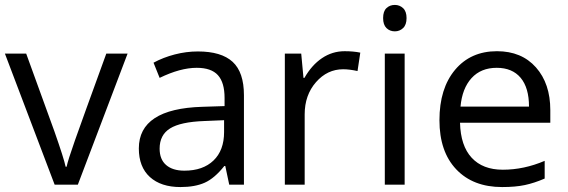

<svg xmlns="http://www.w3.org/2000/svg" viewBox="-20 -754 2319 784"><path d="M203.1 0 0 -535.2H86.9L202.1 -217.8Q241.2 -106.4 248 -73.2H252Q257.3 -99.1 285.9 -180.4Q314.5 -261.7 414.1 -535.2H501L297.9 0Z M916 0 899.9 -76.2H896Q856 -25.9 816.2 -8.1Q776.4 9.8 716.8 9.8Q637.2 9.8 592 -31.2Q546.9 -72.3 546.9 -147.9Q546.9 -310.1 806.2 -317.9L897 -320.8V-354Q897 -417 869.9 -447Q842.8 -477.1 783.2 -477.1Q716.3 -477.1 631.8 -436L606.9 -498Q646.5 -519.5 693.6 -531.7Q740.7 -543.9 788.1 -543.9Q883.8 -543.9 929.9 -501.5Q976.1 -459 976.1 -365.2V0ZM732.9 -57.1Q808.6 -57.1 851.8 -98.6Q895 -140.1 895 -214.8V-263.2L814 -259.8Q717.3 -256.3 674.6 -229.7Q631.8 -203.1 631.8 -147Q631.8 -103 658.4 -80.1Q685.1 -57.1 732.9 -57.1Z M1387.2 -544.9Q1422.9 -544.9 1451.2 -539.1L1439.9 -463.9Q1406.7 -471.2 1381.3 -471.2Q1316.4 -471.2 1270.3 -418.5Q1224.1 -365.7 1224.1 -287.1V0H1143.1V-535.2H1210L1219.2 -436H1223.1Q1252.9 -488.3 1294.9 -516.6Q1336.9 -544.9 1387.2 -544.9Z M1632.3 0H1551.3V-535.2H1632.3ZM1544.4 -680.2Q1544.4 -708 1558.1 -720.9Q1571.8 -733.9 1592.3 -733.9Q1611.8 -733.9 1626 -720.7Q1640.1 -707.5 1640.1 -680.2Q1640.1 -652.8 1626 -639.4Q1611.8 -626 1592.3 -626Q1571.8 -626 1558.1 -639.4Q1544.4 -652.8 1544.4 -680.2Z M2030.3 9.8Q1911.6 9.8 1843 -62.5Q1774.4 -134.8 1774.4 -263.2Q1774.4 -392.6 1838.1 -468.8Q1901.9 -544.9 2009.3 -544.9Q2109.9 -544.9 2168.5 -478.8Q2227.1 -412.6 2227.1 -304.2V-252.9H1858.4Q1860.8 -158.7 1906 -109.9Q1951.2 -61 2033.2 -61Q2119.6 -61 2204.1 -97.2V-24.9Q2161.1 -6.3 2122.8 1.7Q2084.5 9.8 2030.3 9.8ZM2008.3 -477.1Q1943.8 -477.1 1905.5 -435.1Q1867.2 -393.1 1860.4 -318.8H2140.1Q2140.1 -395.5 2106 -436.3Q2071.8 -477.1 2008.3 -477.1Z"/></svg>

Font: f06041945
Style: Regular
Weight: 400
Foundry: Ascender Corporation
Version: Version 1.10